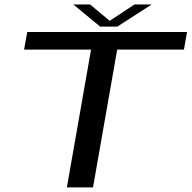

<svg xmlns="http://www.w3.org/2000/svg" viewBox="-20 -814 834 834"><path d="M270.5 0H384L489 -598.5H779L792.5 -675H98.5L84.5 -598.5H375.5ZM415 -698.5H489.5L639 -794.5H564L456.5 -723.5L371.5 -794.5H298.5Z"/></svg>

Font: Anybody Expanded
Style: Italic
Weight: 400
Width: 7
Italic angle: -10°
Version: Version 1.113;gftools[0.9.25]